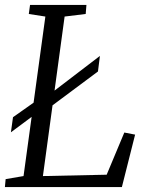

<svg xmlns="http://www.w3.org/2000/svg" viewBox="-22 -763 605 783"><path d="M-2 0 1 -32.5 74 -45 163 -695.5 95.5 -706 100.5 -743H330.5L327.5 -706L241.5 -695.5L153 -45L413 -50.5L485 -222.5L529 -214L475 0ZM22.5 -223.5 31 -285 133 -357 158.5 -361.5 385.5 -535 377.5 -471.5 165.5 -313.5 137.5 -309Z"/></svg>

Font: Merriweather 36pt Light
Style: Italic
Weight: 300
Italic angle: -7.8°
Version: Version 2.101